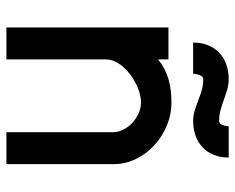

<svg xmlns="http://www.w3.org/2000/svg" viewBox="-87 -643 730 596"><g transform="rotate(90 278.0 -345.0)"><path d="M65.2 -502.9V0H164.4V-308.6Q164.4 -322.2 170.3 -335.5Q176.3 -348.8 186.4 -361Q196.6 -373.1 210.1 -383.4Q223.6 -393.8 238.6 -401.5Q253.5 -409.2 269 -413.4Q284.6 -417.6 298.7 -417.6Q316.2 -417.6 332.8 -409.9Q349.3 -402.2 362.1 -390.1Q374.8 -377.9 382.6 -362.4Q390.4 -346.9 390.4 -330.9V0H489.5V-333.7Q489.5 -357.5 482.3 -379.9Q475.1 -402.2 462.1 -422.1Q449 -442 431.3 -458.4Q413.6 -474.9 392.3 -486.9Q371.1 -498.9 347.3 -505.6Q323.5 -512.2 298.7 -512.2Q277.1 -512.2 258.7 -509.8Q240.2 -507.3 223.8 -502.4Q207.4 -497.6 192.7 -489.7Q178 -481.9 164.4 -470.7V-502.9ZM209 -579.5Q208.9 -584.2 210.1 -589.6Q211.2 -594.9 213.2 -599.7Q215.1 -604.5 218.1 -607.8Q221 -611 224.9 -611Q244 -611 260.3 -606.2Q276.6 -601.3 291.9 -595.3Q307.3 -589.3 322.8 -584.4Q338.3 -579.5 355.6 -579.5Q380.5 -579.5 401.4 -587.1Q422.3 -594.7 437.4 -609Q452.5 -623.2 460.8 -643.8Q469.1 -664.5 469 -689.9H371.9Q371.7 -685.5 370.8 -680.3Q370 -675 368.1 -670.6Q366.1 -666.2 363.2 -663.2Q360.3 -660.2 355.6 -660.2Q337.2 -660.2 320.9 -664.8Q304.7 -669.4 289.3 -675Q273.8 -680.7 258 -685.3Q242.2 -689.9 224.9 -689.9Q200.6 -689.9 179.8 -682.4Q159.1 -674.9 144.1 -660.8Q129.1 -646.7 120.6 -626.2Q112 -605.7 112.1 -579.5Z"/></g></svg>

Font: Saysettha
Style: Regular
Weight: 400
Designer: John M. Durdin
Foundry: Lao Script for Windows
Version: Version 2.201